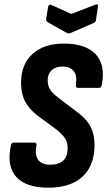

<svg xmlns="http://www.w3.org/2000/svg" viewBox="-20 -866 499 894"><path d="M205 8Q101 8 55.5 -42.5Q10 -93 31 -190Q34 -202 43 -202H139Q152 -202 150 -189Q141 -144 158 -121.5Q175 -99 214 -99Q254 -99 274.5 -118.5Q295 -138 295 -175Q295 -193 290 -207Q285 -221 273.5 -234Q262 -247 244 -262L157 -326Q116 -357 97 -393.5Q78 -430 78 -481Q78 -566 131 -614.5Q184 -663 277 -663Q379 -663 425.5 -613.5Q472 -564 454 -471Q451 -457 441 -457H343Q332 -457 333 -471Q340 -514 323.5 -535Q307 -556 271 -556Q238 -556 220 -538.5Q202 -521 202 -492Q202 -467 213 -449.5Q224 -432 250 -412L337 -346Q367 -324 385 -301.5Q403 -279 411.5 -252Q420 -225 420 -189Q420 -95 364 -43.5Q308 8 205 8ZM423 -844Q439 -850 436 -836L427 -773Q426 -768 424 -764.5Q422 -761 416 -759L308 -712Q300 -709 292 -712L203 -762Q198 -765 196 -769Q194 -773 195 -778L204 -834Q207 -848 219 -843L312 -801Z"/></svg>

Font: Sofia Sans Condensed ExtraBold
Style: Italic
Weight: 800
Italic angle: -9°
Version: Version 4.100